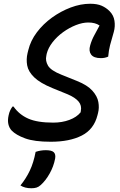

<svg xmlns="http://www.w3.org/2000/svg" viewBox="-20 -740 640 1024"><path d="M461 -720Q498 -720 522 -709.5Q546 -699 564 -681Q586 -659 590.5 -629Q595 -599 587 -570Q574 -526 567 -499Q560 -472 557 -438Q548 -434 538.5 -432Q529 -430 518 -430Q480 -430 466 -449Q452 -468 461 -498Q469 -527 483.5 -553Q498 -579 511 -604Q488 -620 451 -620Q420 -620 384.5 -606Q349 -592 316.5 -568.5Q284 -545 260.5 -515Q237 -485 229 -453L227 -442Q221 -416 236 -390Q251 -364 309 -341L391 -308Q446 -286 472.5 -256.5Q499 -227 504.5 -196Q510 -165 503 -138L500 -126Q481 -50 416 -17Q351 16 251 16Q163 16 114 -2Q65 -20 42 -44Q29 -58 24.5 -78.5Q20 -99 26 -125Q29 -140 34.5 -151.5Q40 -163 47 -172H52Q82 -129 130.5 -107.5Q179 -86 264 -86Q311 -86 350 -100.5Q389 -115 410 -141L411 -148Q417 -177 399 -198.5Q381 -220 341 -237L260 -270Q194 -297 162.5 -327.5Q131 -358 125 -391Q119 -424 127 -457L131 -473Q143 -523 176.5 -567.5Q210 -612 257 -646Q304 -680 357 -700Q410 -720 461 -720ZM170 70Q196 61 224 61Q256 61 267 72Q278 83 274 106Q266 148 244.5 186Q223 224 197 247Q186 257 174.5 260.5Q163 264 147 264Q112 264 89 249Q119 212 139 170Q159 128 170 70Z"/></svg>

Font: Recursive Sn Csl St Med
Style: Italic
Weight: 500
Italic angle: -15°
Version: Version 1.079;hotconv 1.0.112;makeotfexe 2.5.65598; ttfautoh